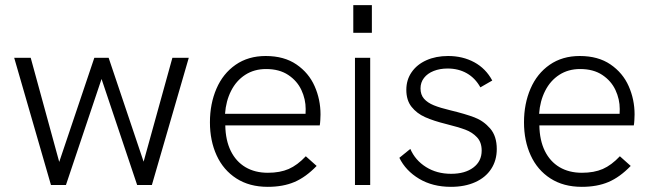

<svg xmlns="http://www.w3.org/2000/svg" viewBox="-20 -717 2534 744"><path d="M35 -493H99L209.5 -89.5L345.5 -493H401L536.5 -90.5L648 -493H711.5L568.5 0H511.5L373.5 -411L235.5 0H177.5Z M793.5 -243Q793.5 -315 818.8 -373.5Q844 -432 893 -466Q942 -500 1009.5 -500Q1081 -500 1128.8 -467.2Q1176.5 -434.5 1199.2 -383Q1222 -331.5 1222 -273.5Q1222 -265 1221.2 -252Q1220.5 -239 1219 -231H853Q854 -173.5 874.2 -132.2Q894.5 -91 931.2 -69.2Q968 -47.5 1018 -47.5Q1065 -47.5 1098.8 -62.2Q1132.5 -77 1165 -111.5L1207 -74Q1165 -30.5 1121 -11.8Q1077 7 1017.5 7Q946.5 7 896 -25.5Q845.5 -58 819.5 -114.8Q793.5 -171.5 793.5 -243ZM1164 -276Q1164.5 -282 1164.5 -294.5Q1164.5 -332.5 1148 -368Q1131.5 -403.5 1097 -426.5Q1062.5 -449.5 1011 -449.5Q965 -449.5 930.2 -427Q895.5 -404.5 875.5 -365Q855.5 -325.5 852 -276Z M1355.5 -493H1414.5V0H1355.5ZM1349 -697H1421V-590H1349Z M1527.5 -105.5 1570 -140Q1589 -96 1630.8 -69.8Q1672.5 -43.5 1728 -43.5Q1782 -43.5 1814.2 -67.8Q1846.5 -92 1846.5 -133.5Q1846.5 -166 1828.2 -185.2Q1810 -204.5 1783.2 -214.5Q1756.5 -224.5 1708.5 -236.5Q1660 -248.5 1627.5 -263Q1595 -277.5 1574.8 -303Q1554.5 -328.5 1554.5 -369Q1554.5 -407.5 1575 -437.2Q1595.5 -467 1632.2 -483.5Q1669 -500 1716.5 -500Q1773 -500 1817.8 -475.8Q1862.5 -451.5 1887.5 -405L1841.5 -378.5Q1821.5 -414.5 1789 -433Q1756.5 -451.5 1714.5 -451.5Q1684.5 -451.5 1660.5 -442Q1636.5 -432.5 1623 -415Q1609.5 -397.5 1609.5 -374.5Q1609.5 -350 1623 -334.5Q1636.5 -319 1661 -309Q1685.5 -299 1725.5 -289.5Q1783.5 -275.5 1818.8 -262Q1854 -248.5 1879.5 -219Q1905 -189.5 1905 -139.5Q1905 -95.5 1883.2 -62.2Q1861.5 -29 1821.2 -11Q1781 7 1727.5 7Q1656.5 7 1604.2 -24.2Q1552 -55.5 1527.5 -105.5Z M2010.5 -243Q2010.5 -315 2035.8 -373.5Q2061 -432 2110 -466Q2159 -500 2226.5 -500Q2298 -500 2345.8 -467.2Q2393.5 -434.5 2416.2 -383Q2439 -331.5 2439 -273.5Q2439 -265 2438.2 -252Q2437.5 -239 2436 -231H2070Q2071 -173.5 2091.2 -132.2Q2111.5 -91 2148.2 -69.2Q2185 -47.5 2235 -47.5Q2282 -47.5 2315.8 -62.2Q2349.5 -77 2382 -111.5L2424 -74Q2382 -30.5 2338 -11.8Q2294 7 2234.5 7Q2163.5 7 2113 -25.5Q2062.5 -58 2036.5 -114.8Q2010.5 -171.5 2010.5 -243ZM2381 -276Q2381.5 -282 2381.5 -294.5Q2381.5 -332.5 2365 -368Q2348.5 -403.5 2314 -426.5Q2279.5 -449.5 2228 -449.5Q2182 -449.5 2147.2 -427Q2112.5 -404.5 2092.5 -365Q2072.5 -325.5 2069 -276Z"/></svg>

Font: HK Grotesk Light
Style: Regular
Weight: 300
Designer: Alfredo Marco Pradil
Foundry: Hanken Design Co.
Version: Version 3.001